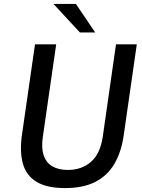

<svg xmlns="http://www.w3.org/2000/svg" viewBox="-20 -949 726 979"><path d="M312 10Q218.5 10 166 -22Q113.5 -54 96.5 -115.5Q79.5 -177 92.5 -265.5L158.5 -723H266.5L198.5 -252Q190 -195 202.5 -157.5Q215 -120 246.5 -101.2Q278 -82.5 325.5 -82.5Q397 -82.5 444.2 -124Q491.5 -165.5 504 -252L571.5 -723H677.5L610.5 -257Q598 -172.5 562.8 -112.8Q527.5 -53 465.8 -21.5Q404 10 312 10ZM387.5 -783.5 252.5 -929H367L465.5 -783.5Z"/></svg>

Font: Public Sans Thin Medium
Style: Italic
Weight: 500
Italic angle: -8°
Version: Version 2.001